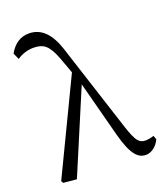

<svg xmlns="http://www.w3.org/2000/svg" viewBox="-146 -886 857 998"><g transform="rotate(-20 283.0 -387.0)"><path d="M489.3 13.7Q456.1 13.7 433.6 -13.7Q404.3 -47.9 380.9 -136.7L299.8 -445.3L107.4 9.8L34.2 2.9L27.3 -8.8L273.4 -521.5L240.2 -612.3Q218.8 -668.9 193.4 -690.4Q170.9 -710 128.9 -710Q80.1 -710 37.1 -681.6L21.5 -716.8Q61.5 -788.1 131.8 -788.1Q230.5 -788.1 275.4 -650.4L434.6 -158.2Q454.1 -98.6 470.7 -77.1Q486.3 -57.6 510.7 -57.6Q535.2 -57.6 558.6 -66.4L566.4 -44.9Q554.7 -18.6 533.2 -2.4Q511.7 13.7 489.3 13.7Z"/></g></svg>

Font: Bpmf Zihi Only R
Style: R
Weight: 400
Foundry: But Ko
Version: Version 1.320